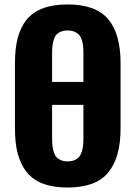

<svg xmlns="http://www.w3.org/2000/svg" viewBox="-20 -840 615 871"><path d="M216.3 -468.3H358.4V-595.2Q358.4 -614.7 357.2 -628.7Q356 -642.6 351.6 -657.2Q347.2 -671.9 339.6 -680.9Q332 -689.9 318.6 -695.8Q305.2 -701.7 286.6 -701.7Q268.1 -701.7 254.9 -695.8Q241.7 -689.9 234.4 -680.9Q227.1 -671.9 222.9 -657Q218.8 -642.1 217.5 -628.4Q216.3 -614.7 216.3 -595.2ZM358.4 -216.3V-364.3H216.3V-216.3Q216.3 -196.8 217.5 -182.9Q218.8 -168.9 222.9 -153.8Q227.1 -138.7 234.4 -129.4Q241.7 -120.1 254.9 -114Q268.1 -107.9 286.6 -107.9Q305.2 -107.9 318.6 -114Q332 -120.1 339.6 -129.4Q347.2 -138.7 351.6 -153.8Q356 -168.9 357.2 -182.9Q358.4 -196.8 358.4 -216.3ZM286.6 10.7Q220.7 10.7 174.3 -7.1Q127.9 -24.9 100.3 -60.3Q72.8 -95.7 60.3 -143.6Q47.9 -191.4 47.9 -256.3V-555.2Q47.9 -620.1 60.3 -667.7Q72.8 -715.3 100.3 -750Q127.9 -784.7 174.3 -802.2Q220.7 -819.8 286.6 -819.8Q415 -819.8 470.9 -752.9Q526.9 -686 526.9 -555.2V-256.3Q526.9 -125.5 470.9 -57.4Q415 10.7 286.6 10.7Z"/></svg>

Font: Oswald
Style: DemiBold
Weight: 600
Designer: Vernon Adams
Foundry: Vernon Adams
Version: 3.0; ttfautohint (v0.95) -l 8 -r 50 -G 200 -x 0 -w "G" -W -c